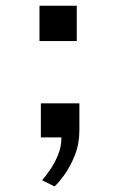

<svg xmlns="http://www.w3.org/2000/svg" viewBox="-20 -486 415 679"><path d="M128.9 151.4Q141.1 137.7 157 114.7Q172.9 91.8 185.1 62.3Q197.3 32.7 197.3 0H124.5V-120.6H260.7V-24.9Q260.7 22.5 244.9 62.5Q229 102.5 208.3 131.3Q187.5 160.2 172.9 173.3ZM119.6 -465.8H251.5V-340.8H119.6Z"/></svg>

Font: Monda Medium
Style: Regular
Weight: 500
Designer: Vernon Adams
Foundry: Vernon Adams
Version: Version 2.200